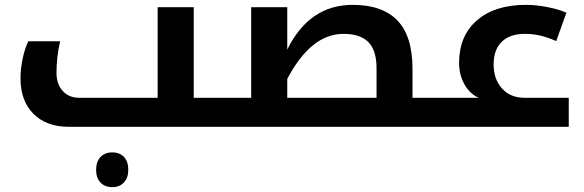

<svg xmlns="http://www.w3.org/2000/svg" viewBox="-20 -525 2420 795"><path d="M264.2 0Q171.9 0 118.4 -53.7Q64.9 -107.4 64.9 -201.2Q64.9 -238.8 73.7 -281.5Q82.5 -324.2 97.2 -354H229Q213.9 -289.1 213.9 -223.1Q213.9 -176.8 239.7 -148.4Q265.6 -120.1 308.1 -120.1H632.8V-495.1H782.2V-120.1H912.1Q917 -120.1 917 -116.2V-4.9Q917 0 912.1 0ZM445.3 250Q414.1 250 396 230.7Q377.9 211.4 377.9 178.2Q377.9 144.5 395.8 125.2Q413.6 106 445.3 106Q475.6 106 493.4 125Q511.2 144 511.2 178.2Q511.2 211.4 492.9 230.7Q474.6 250 445.3 250Z M902.3 0Q897.5 0 897.5 -4.9V-116.2Q897.5 -120.1 902.3 -120.1H1020V-495.1H1169.4V-319.8Q1260.7 -504.9 1440.4 -504.9Q1563 -504.9 1625.5 -440.2Q1688 -375.5 1688 -240.2V-120.1H1818.4Q1823.2 -120.1 1823.2 -116.2V-4.9Q1823.2 0 1818.4 0ZM1539.1 -120.1V-243.2Q1539.1 -315.9 1505.6 -350.3Q1472.2 -384.8 1402.3 -384.8Q1267.6 -384.8 1169.4 -198.2V-120.1Z M1808.1 0Q1803.2 0 1803.2 -4.9V-116.2Q1803.2 -120.1 1808.1 -120.1H1961.9Q1924.8 -136.7 1902.8 -176.3Q1880.9 -215.8 1880.9 -264.2Q1880.9 -376.5 1954.8 -440.7Q2028.8 -504.9 2157.2 -504.9Q2201.2 -504.9 2249.3 -495.1Q2297.4 -485.4 2325.2 -472.2L2283.2 -355Q2244.6 -371.6 2214.4 -378.2Q2184.1 -384.8 2152.8 -384.8Q2091.3 -384.8 2057.6 -352.1Q2023.9 -319.3 2023.9 -257.8Q2023.9 -197.3 2058.6 -158.7Q2093.3 -120.1 2151.9 -120.1H2335V0Z"/></svg>

Font: Noto Sans Kufi Arabic
Style: Bold
Weight: 700
Designer: Monotype Design team
Foundry: Monotype Imaging Inc.
Version: Version 1.02